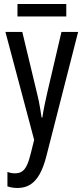

<svg xmlns="http://www.w3.org/2000/svg" viewBox="-20 -696 413 956"><path d="M67 240Q54 240 41.5 238Q29 236 17 232V160Q28 164 36.5 165.5Q45 167 55 167Q76 167 90 157.5Q104 148 114.5 125.5Q125 103 134 65L160 -40L159 34L7 -537H91L164 -233Q169 -214 173 -194Q177 -174 180.5 -153Q184 -132 187 -111H191Q195 -139 201 -169Q207 -199 215 -233L286 -537H369L211 81Q197 136 177.5 171Q158 206 131 223Q104 240 67 240ZM310 -676V-614H67V-676Z"/></svg>

Font: Noto Sans ExtraCondensed
Style: Regular
Weight: 400
Width: 2
Designer: Monotype Design Team
Foundry: Monotype Imaging Inc.
Version: Version 2.013